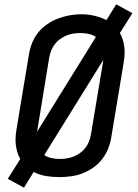

<svg xmlns="http://www.w3.org/2000/svg" viewBox="-20 -812 640 889"><path d="M91 57 16 16 74 -76Q65 -91 60 -108.5Q55 -126 53 -144Q51 -162 52.5 -180.5Q54 -199 57 -217L114 -560Q118 -586 128.5 -612.5Q139 -639 156.5 -661Q174 -683 198 -699.5Q222 -716 248.5 -726Q275 -736 302 -741Q329 -746 356 -746Q387 -746 417 -739Q447 -732 473 -719L518 -792L593 -751L535 -659Q544 -644 549 -626.5Q554 -609 556 -591Q558 -573 556.5 -554.5Q555 -536 552 -518L495 -175Q491 -149 480.5 -123Q470 -97 452.5 -74.5Q435 -52 411 -35.5Q387 -19 361 -9Q335 1 307.5 4.5Q280 8 254 8Q223 8 192.5 3Q162 -2 136 -16ZM151 -201 424 -641Q409 -651 390.5 -655Q372 -659 352 -659Q336 -659 319.5 -656.5Q303 -654 287.5 -647.5Q272 -641 258 -631Q244 -621 233.5 -607Q223 -593 217 -577.5Q211 -562 208 -546L152 -204Q151 -203 151 -202Q151 -201 151 -201ZM256 -76Q272 -76 288.5 -78.5Q305 -81 320.5 -87Q336 -93 350.5 -103.5Q365 -114 375.5 -127.5Q386 -141 392 -157Q398 -173 401 -189L458 -531Q458 -532 458 -533Q458 -534 458 -534L185 -94Q200 -84 218 -80Q236 -76 256 -76Z"/></svg>

Font: Iosevka Curly MdExObl
Style: Regular
Weight: 500
Width: 7
Italic angle: -9°
Monospace: yes
Designer: Belleve Invis
Foundry: Belleve Invis
Version: Version 11.1.0; ttfautohint (v1.8.3)